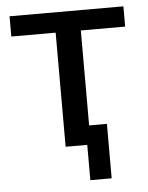

<svg xmlns="http://www.w3.org/2000/svg" viewBox="-48 -531 538 699"><g transform="rotate(-5 221.0 -181.0)"><path d="M254 129V0H175V-417H13V-491H429V-417H267V-70H332V129Z"/></g></svg>

Font: Nunito Sans 10pt SemiCondensed Medium
Style: Regular
Weight: 500
Width: 4
Designer: Vernon Adams
Foundry: Vernon Adams
Version: Version 3.101;gftools[0.9.27]